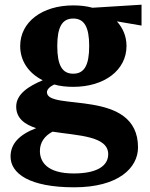

<svg xmlns="http://www.w3.org/2000/svg" viewBox="-20 -539 638 818"><path d="M292 -225C245 -225 224 -261 224 -343C224 -424 245 -460 292 -460C339 -460 360 -424 360 -343C360 -261 339 -225 292 -225ZM25 128C25 200 105 259 296 259C485 259 568 176 568 89C568 -165 180 -64 180 -146C180 -158 192 -170 211 -179C235 -172 263 -169 292 -169C426 -169 519 -241 519 -343C519 -384 504 -419 478 -448L583 -430V-519L374 -506C349 -513 321 -516 292 -516C159 -516 66 -445 66 -343C66 -279 102 -227 162 -197C102 -172 49 -138 49 -85C49 -35 85 -9 134 7C61 35 25 74 25 128ZM150 104C150 67 171 39 204 22C313 39 441 40 441 118C441 168 393 200 294 200C180 200 150 150 150 104Z"/></svg>

Font: LT Superior Serif ExtraBold
Style: Regular
Weight: 800
Designer: Daniel Lyons
Foundry: LyonsType
Version: Version 2.120;FEAKit 1.0